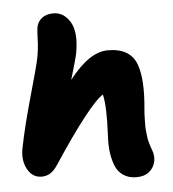

<svg xmlns="http://www.w3.org/2000/svg" viewBox="-56 -811 824 914"><g transform="rotate(-5 356.5 -354.0)"><path d="M109.9 9.8Q65.4 9.8 42.2 -33.9Q19 -77.6 30.8 -134.8Q51.8 -239.7 90.8 -376.7Q129.9 -513.7 138.2 -555.2Q146.5 -598.6 147.7 -642.1Q148.9 -685.5 151.9 -701.2Q156.7 -726.1 177.2 -742.9Q197.8 -759.8 232.9 -759.8Q255.4 -759.8 274.9 -748.8Q294.4 -737.8 310.3 -713.6Q326.2 -689.5 330.1 -651.6Q334 -613.8 324.2 -560.1Q317.9 -529.3 290 -437Q339.8 -500.5 385.3 -531.2Q430.7 -562 476.1 -562Q529.8 -562 563.2 -542Q596.7 -522 611.1 -484.4Q625.5 -446.8 628.7 -392.1Q631.8 -337.4 625 -268.1Q623 -244.1 622.6 -222.9Q622.1 -201.7 622.1 -187Q622.1 -172.4 624.3 -155.8Q626.5 -139.2 627.2 -131.3Q627.9 -123.5 631.8 -109.9Q635.7 -96.2 636.5 -93.3Q637.2 -90.3 642.1 -76.9Q647 -63.5 647 -63Q654.3 -41 649.9 -16.1Q643.6 14.2 620.4 33Q597.2 51.8 560.1 51.8Q522.5 51.8 496.6 34.2Q470.7 16.6 458.7 -14.4Q446.8 -45.4 442.6 -80.1Q438.5 -114.7 440.9 -157.2Q448.2 -295.9 434.1 -354Q404.8 -337.9 341.1 -257.1Q277.3 -176.3 189 -42Q169.9 -12.7 151.4 -1.5Q132.8 9.8 109.9 9.8Z"/></g></svg>

Font: Shantell Sans Irregular
Style: Italic
Weight: 800
Italic angle: -11.31°
Designer: Stephen Nixon, Anya Danilova, Shantell Martin
Foundry: Arrow Type
Version: Version 1.006;[9816181b4]